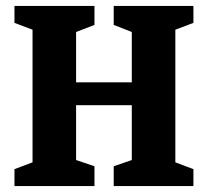

<svg xmlns="http://www.w3.org/2000/svg" viewBox="-20 -628 702 648"><path d="M28.8 0V-57.1L89.8 -80.1V-527.8L28.8 -550.8V-607.9H298.8V-543.9L236.8 -520V-350.1H424.8V-520L363.8 -543.9V-607.9H632.8V-550.8L571.8 -527.8V-80.1L632.8 -57.1V0H363.8V-66.9L424.8 -87.9V-272.9H236.8V-87.9L298.8 -66.9V0Z"/></svg>

Font: Grenze
Style: Bold
Weight: 700
Designer: Renata Polastri
Foundry: Omnibus-Type
Version: Version 1.002;PS 001.002;hotconv 1.0.88;makeotf.lib2.5.64775